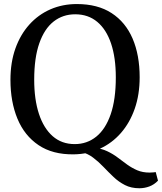

<svg xmlns="http://www.w3.org/2000/svg" viewBox="-20 -772 822 974"><path d="M687 183Q645.5 183 613.8 166.8Q582 150.5 556 125.8Q530 101 505 74.8Q480 48.5 452.2 27.5Q424.5 6.5 389.5 -2L455.5 -23Q494 -19 523.2 -5.2Q552.5 8.5 576.8 27Q601 45.5 625 62.8Q649 80 676.2 91.8Q703.5 103.5 739 103.5Q751 103.5 757.8 102.5Q764.5 101.5 770 101L781.5 144.5Q762.5 164.5 737.8 173.8Q713 183 687 183ZM354.5 11Q247 12.5 175.5 -35.8Q104 -84 68.5 -169.8Q33 -255.5 33 -367Q33 -455.5 58.2 -526.2Q83.5 -597 129 -647.5Q174.5 -698 236 -724.8Q297.5 -751.5 369.5 -751.5Q475.5 -751.5 546.2 -705.5Q617 -659.5 652.8 -576Q688.5 -492.5 688.5 -380Q688.5 -292 663.5 -220.5Q638.5 -149 593.5 -97.5Q548.5 -46 487.5 -18Q426.5 10 354.5 11ZM359 -41Q421.5 -41 468.5 -79Q515.5 -117 541.5 -192.2Q567.5 -267.5 567.5 -379.5Q567.5 -479.5 543.5 -551Q519.5 -622.5 473.5 -661Q427.5 -699.5 361.5 -699.5Q299 -699.5 252.2 -663Q205.5 -626.5 179.5 -552.8Q153.5 -479 153.5 -367.5Q153.5 -267.5 177.5 -194.5Q201.5 -121.5 247.2 -81.2Q293 -41 359 -41Z"/></svg>

Font: Merriweather 20pt
Style: Regular
Weight: 400
Version: Version 2.100